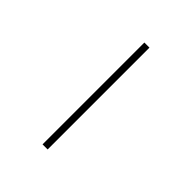

<svg xmlns="http://www.w3.org/2000/svg" viewBox="20 -435 320 320"><g transform="rotate(-45 180.0 -275.0)"><path d="M60 -269V-281H300V-269Z"/></g></svg>

Font: Bodoni Moda 18pt
Style: Bold
Weight: 700
Designer: Owen Earl
Foundry: indestructible type
Version: Version 2.004